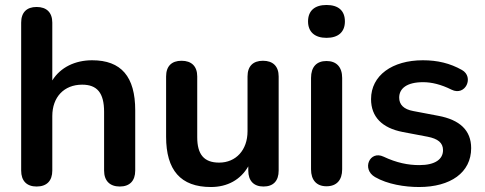

<svg xmlns="http://www.w3.org/2000/svg" viewBox="-20 -741 1947 771"><path d="M127 8C168 8 190 -15 190 -56V-275C190 -351 237 -401 310 -401C370 -401 398 -368 398 -292V-56C398 -15 421 8 461 8C501 8 523 -15 523 -56V-298C523 -433 467 -499 350 -499C282 -499 223 -471 190 -418V-650C190 -691 167 -713 127 -713C87 -713 65 -691 65 -650V-56C65 -15 87 8 127 8Z M827 10C893 10 946 -19 977 -73V-56C977 -15 999 8 1038 8C1078 8 1099 -15 1099 -56V-434C1099 -475 1076 -497 1036 -497C996 -497 974 -475 974 -434V-214C974 -138 927 -88 860 -88C799 -88 772 -121 772 -190V-434C772 -475 749 -497 709 -497C669 -497 647 -475 647 -434V-192C647 -58 705 10 827 10Z M1291 -589C1339 -589 1365 -613 1365 -655C1365 -698 1339 -721 1291 -721C1244 -721 1217 -698 1217 -655C1217 -613 1244 -589 1291 -589ZM1291 7C1332 7 1354 -18 1354 -61V-428C1354 -472 1331 -496 1291 -496C1251 -496 1229 -472 1229 -428V-61C1229 -18 1251 7 1291 7Z M1663 10C1789 10 1872 -48 1872 -146C1872 -218 1826 -260 1740 -276L1640 -295C1601 -302 1583 -321 1583 -349C1583 -386 1614 -411 1679 -411C1713 -411 1751 -402 1793 -381C1849 -353 1885 -432 1835 -460C1787 -487 1737 -499 1678 -499C1555 -499 1470 -438 1470 -343C1470 -272 1514 -227 1597 -211L1697 -192C1738 -184 1759 -168 1759 -138C1759 -102 1728 -78 1664 -78C1619 -78 1573 -87 1520 -112C1465 -138 1431 -62 1486 -30C1536 -1 1605 10 1663 10Z"/></svg>

Font: Nunito
Style: Bold
Weight: 700
Designer: Vernon Adams
Foundry: Vernon Adams
Version: Version 3.602